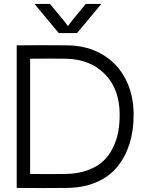

<svg xmlns="http://www.w3.org/2000/svg" viewBox="-20 -966 758 987"><path d="M134.8 -71.8Q225.6 -70.3 317.9 -71.8Q380.9 -72.8 429.7 -90.6Q478.5 -108.4 509.3 -136.7Q540 -165 559.8 -204.8Q579.6 -244.6 587.4 -286.1Q595.2 -327.6 595.2 -376Q595.2 -507.8 519.5 -584.7Q443.8 -661.6 319.8 -664.1Q227.5 -665.5 134.8 -664.1ZM65.9 0V-732.9Q195.8 -734.4 326.2 -732.9Q428.2 -731.9 505.9 -686.3Q583.5 -640.6 625.2 -560.1Q667 -479.5 667 -376Q667 -294.9 646 -227.5Q625 -160.2 583.7 -109.4Q542.5 -58.6 476.6 -29.8Q410.6 -1 325.2 0Q195.3 1.5 65.9 0ZM157.2 -945.8H236.8L308.1 -859.9L329.1 -832L350.1 -859.9L420.9 -945.8H501L376 -795.9H282.2Z"/></svg>

Font: Kreadon
Style: Regular
Weight: 400
Designer: kohakuno
Foundry: StudioGnu
Version: Version 1.000;Glyphs 3.1.2 (3151)